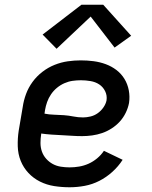

<svg xmlns="http://www.w3.org/2000/svg" viewBox="-20 -783 640 811"><path d="M274 8Q241 8 209 3Q177 -2 149 -16Q121 -30 100 -52.5Q79 -75 67.5 -103.5Q56 -132 55 -165Q54 -198 59 -231L76 -331Q80 -359 90 -386Q100 -413 117.5 -437Q135 -461 159 -479.5Q183 -498 210.5 -509Q238 -520 266 -524Q294 -528 321 -528Q349 -528 375.5 -524.5Q402 -521 426.5 -512Q451 -503 471.5 -487.5Q492 -472 505.5 -450Q519 -428 524 -401.5Q529 -375 525 -348Q521 -327 511 -306.5Q501 -286 486 -269.5Q471 -253 451.5 -240.5Q432 -228 411.5 -221Q391 -214 369.5 -211Q348 -208 327 -208Q305 -208 283.5 -209.5Q262 -211 240.5 -212Q219 -213 197 -214.5Q175 -216 154 -219V-217Q151 -198 151 -179Q151 -160 157 -143Q163 -126 175 -112.5Q187 -99 202.5 -90.5Q218 -82 236.5 -79Q255 -76 274 -76Q294 -76 314.5 -79.5Q335 -83 354 -91.5Q373 -100 390 -114Q407 -128 419 -146L498 -108Q480 -80 454.5 -57Q429 -34 399.5 -19Q370 -4 338 2Q306 8 274 8ZM331 -287Q346 -287 362.5 -291Q379 -295 393 -305Q407 -315 417 -329.5Q427 -344 430 -359Q433 -380 424 -398Q415 -416 399 -426.5Q383 -437 362.5 -440.5Q342 -444 322 -444Q304 -444 286.5 -441.5Q269 -439 252 -431.5Q235 -424 220.5 -412Q206 -400 195.5 -384.5Q185 -369 179 -352Q173 -335 170 -317L168 -303Q188 -299 208.5 -298.5Q229 -298 249.5 -296.5Q270 -295 290 -291Q310 -287 331 -287ZM219 -577 160 -637 324 -763H416L534 -632L464 -582L363 -713Z"/></svg>

Font: Iosevka SS04 Medium Extended
Style: Italic
Weight: 500
Width: 7
Italic angle: -9°
Monospace: yes
Designer: Belleve Invis
Foundry: Belleve Invis
Version: Version 19.0.0; ttfautohint (v1.8.4)